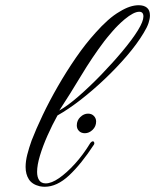

<svg xmlns="http://www.w3.org/2000/svg" viewBox="-20 -706 594 735"><path d="M151 9Q147 9 142 8.5Q137 8 132 7Q103 0 90.5 -19.5Q78 -39 78 -67Q78 -89 84.5 -114.5Q91 -140 101 -168Q118 -212 143.5 -265.5Q169 -319 201.5 -375.5Q234 -432 270.5 -485Q307 -538 346 -581Q369 -607 392.5 -628Q416 -649 439 -662Q478 -686 511 -686Q531 -686 542.5 -676.5Q554 -667 554 -647Q554 -634 548.5 -617.5Q543 -601 530 -580Q505 -538 465.5 -492Q426 -446 380 -402.5Q334 -359 287.5 -323Q241 -287 200 -264Q180 -228 162 -187.5Q144 -147 133 -110.5Q122 -74 122 -48Q122 -28 130 -16Q138 -4 155 -4Q177 -4 206 -24Q235 -44 266.5 -78.5Q298 -113 326 -159Q331 -165 336 -165Q339 -165 340.5 -161Q342 -157 340 -153Q291 -78 244.5 -34.5Q198 9 151 9ZM207 -283Q239 -301 281.5 -338Q324 -375 368 -420.5Q412 -466 449.5 -511Q487 -556 508 -590Q519 -608 524 -621Q529 -634 529 -643Q529 -661 513 -661Q492 -661 457 -632Q432 -611 410 -585.5Q388 -560 379 -548Q333 -487 290 -415.5Q247 -344 207 -283ZM305 -196Q291 -196 282.5 -204.5Q274 -213 274 -226Q274 -245 287.5 -258Q301 -271 317 -271Q331 -271 339.5 -262Q348 -253 348 -241Q348 -222 334.5 -209Q321 -196 305 -196Z"/></svg>

Font: Fleur De Leah
Style: Regular
Weight: 400
Designer: Robert E. Leuschke
Foundry: Robert E. Leuschke
Version: Version 1.010; ttfautohint (v1.8.3)